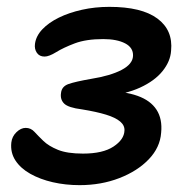

<svg xmlns="http://www.w3.org/2000/svg" viewBox="-20 -531 553 560"><path d="M212 9Q171 9 134 0.5Q97 -8 68.5 -24Q40 -40 25 -63Q10 -86 13 -115Q15 -133 28 -145.5Q41 -158 55 -158Q70 -158 80.5 -146.5Q91 -135 106.5 -120Q122 -105 149 -94Q176 -83 222 -83Q280 -83 311 -103.5Q342 -124 343 -150Q344 -165 330.5 -176.5Q317 -188 289.5 -196.5Q262 -205 219 -212Q179 -217 167 -229Q155 -241 158 -260Q160 -279 180 -286Q200 -293 246 -301Q302 -310 334.5 -327Q367 -344 368 -368Q369 -392 345 -404.5Q321 -417 281 -417Q231 -417 198 -404.5Q165 -392 144 -379Q123 -366 110 -366Q95 -366 87.5 -377Q80 -388 82 -403Q85 -426 103.5 -445.5Q122 -465 151.5 -479.5Q181 -494 219 -502.5Q257 -511 299 -511Q393 -511 439 -477Q485 -443 479 -383Q477 -352 454 -323.5Q431 -295 388.5 -275.5Q346 -256 284 -250V-266Q343 -265 381 -251.5Q419 -238 436.5 -211Q454 -184 450 -144Q447 -101 414 -66.5Q381 -32 328 -11.5Q275 9 212 9Z"/></svg>

Font: Shantell Sans Medium
Style: Italic
Weight: 500
Italic angle: -11°
Designer: Stephen Nixon, Anya Danilova, Shantell Martin
Foundry: Arrow Type
Version: Version 1.011;[c5ecc13dd]